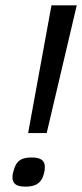

<svg xmlns="http://www.w3.org/2000/svg" viewBox="-20 -696 309 723"><path d="M155.8 -194.8H85.9L173.8 -675.8H269ZM148.9 -66.9Q148.9 -54.7 145.5 -42.2Q142.1 -29.8 138.2 -22.9Q128.9 -6.3 113.8 0.2Q98.6 6.8 76.2 6.8Q48.8 6.8 37.8 -2.2Q26.9 -11.2 26.9 -27.8Q26.9 -37.6 29.5 -47.6Q32.2 -57.6 36.1 -67.9Q43.5 -86.4 58.3 -94.7Q73.2 -103 99.1 -103Q125.5 -103 137.2 -94.2Q148.9 -85.4 148.9 -66.9Z"/></svg>

Font: Lorenzo Sans
Style: Italic
Weight: 400
Italic angle: -12°
Foundry: Intel Corporation
Version: Version 1.00; ttfautohint (v1.5)